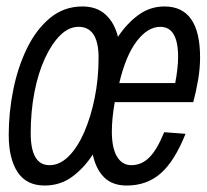

<svg xmlns="http://www.w3.org/2000/svg" viewBox="-20 -562 640 594"><path d="M118 12Q62 12 34.5 -29.5Q7 -71 7 -145Q7 -214 21 -284Q35 -354 63.5 -412.5Q92 -471 135 -506.5Q178 -542 235 -542Q279 -542 306.5 -517Q334 -492 345 -448Q372 -489 408 -515.5Q444 -542 489 -542Q599 -542 599 -384Q599 -351 593 -315.5Q587 -280 578 -246H335Q326 -195 326 -155Q326 -104 342 -77.5Q358 -51 386 -51Q418 -51 442 -75Q466 -99 488 -153L554 -148Q520 -63 477 -25.5Q434 12 372 12Q328 12 302.5 -13Q277 -38 267 -84Q240 -42 203 -15Q166 12 118 12ZM133 -51Q165 -51 192.5 -78.5Q220 -106 240.5 -153Q261 -200 273 -259.5Q285 -319 285 -383Q285 -479 223 -479Q193 -479 166.5 -453Q140 -427 119 -381.5Q98 -336 86.5 -276.5Q75 -217 75 -150Q75 -51 133 -51ZM349 -305H522Q526 -325 528.5 -346.5Q531 -368 531 -386Q531 -479 476 -479Q437 -479 403 -434.5Q369 -390 349 -305Z"/></svg>

Font: Geist Mono Light
Style: Italic
Weight: 300
Italic angle: -12°
Monospace: yes
Designer: Basement.studio, Andrés Briganti, Mateo Zaragoza
Foundry: Basement.studio, Vercel, Andrés Briganti, Guido Ferreyra, Mateo Zaragoza
Version: Version 1.500; ttfautohint (v1.8.4.7-5d5b)